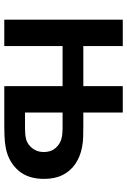

<svg xmlns="http://www.w3.org/2000/svg" viewBox="128 -708 580 875"><g transform="rotate(90 417.5 -270.0)"><path d="M69.2 0V-540H189.5V-360.2H372V-540H492.5V-360.2H552.7Q580.1 -360.2 604.1 -359.5Q628.1 -358.8 650.8 -354.3Q692.7 -346.3 725.3 -324.6Q757.9 -302.9 776.4 -267.2Q794.8 -231.4 794.8 -181.2Q794.8 -107.7 756 -63.6Q717.2 -19.6 654.5 -7Q628.2 -2 600.2 -1Q572.3 0 554.3 0H372.2L372 -265.7H189.5V0ZM492.5 -94.5H564.8Q576.2 -94.5 589.4 -95.5Q602.5 -96.5 615 -99.8Q629.8 -104 642.8 -114.9Q655.8 -125.8 664.1 -142.4Q672.3 -158.9 672.3 -180.5Q672.3 -213 654.3 -233.6Q636.2 -254.2 611.8 -260.5Q599.3 -263.8 586.6 -264.7Q573.8 -265.7 564.8 -265.7H492.5Z"/></g></svg>

Font: Manrope ExtraLight
Style: Regular
Weight: 200
Designer: Mikhail Sharanda
Foundry: Mikhail Sharanda
Version: Version 4.505